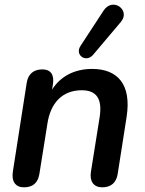

<svg xmlns="http://www.w3.org/2000/svg" viewBox="-20 -792 617 819"><path d="M82 7C120 7 142 -12 148 -50L182 -263C195 -352 245 -407 329 -407C393 -407 417 -369 405 -292L368 -60C361 -18 380 7 416 7C453 7 476 -12 482 -50L520 -293C542 -434 480 -498 373 -498C297 -498 238 -466 202 -410L206 -433C212 -475 195 -496 161 -496C124 -496 100 -477 94 -439L35 -61C28 -18 46 7 82 7ZM377 -558 496 -699C538 -749 461 -806 422 -747L324 -597C297 -557 347 -523 377 -558Z"/></svg>

Font: SN Pro Semibold
Style: Italic
Weight: 600
Italic angle: -9°
Designer: Tobias Whetton
Foundry: Supernotes
Version: Version 1.001;Glyphs 3.2 (3249)